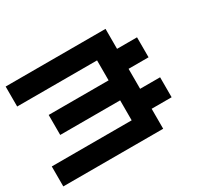

<svg xmlns="http://www.w3.org/2000/svg" viewBox="-114 -963 1006 925"><g transform="rotate(-30 389.0 -500.0)"><path d="M0 -222.2V-333.3H444.4V-444.4H111.1V-555.6H444.4V-666.7H0V-777.8H555.6V-666.7H666.7V-555.6H555.6V-444.4H666.7V-333.3H555.6V-222.2Z"/></g></svg>

Font: Pixeloid Sans
Style: Bold
Weight: 700
Monospace: yes
Designer: GGBot
Version: 0.3